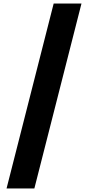

<svg xmlns="http://www.w3.org/2000/svg" viewBox="-20 -820 497 1084"><path d="M17 244H174L440 -800H283Z"/></svg>

Font: Noto Sans Tamil Black
Style: Regular
Weight: 900
Designer: Jelle Bosma - Monotype Design Team
Foundry: Monotype Imaging Inc.
Version: Version 2.004